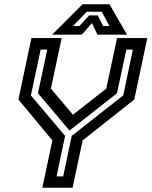

<svg xmlns="http://www.w3.org/2000/svg" viewBox="-20 -878 709 898"><path d="M178 0 225 -221.5 66 -412.5 127 -700H268.5L218 -463.5L325 -337H315.5L477 -463.5L527.5 -700H669L608 -412.5L366.5 -221.5L319.5 0ZM244.5 -53H275.5L315.5 -242.5L556.5 -432L601.5 -646H571L527 -441.5L306.5 -268.5H304L157.5 -442L201 -646H170L124.5 -431.5L284.5 -242.5ZM366 -858H492L574 -716H435.5L410.5 -770L362.5 -716H224ZM386 -823 321 -756H351L397 -806H437L462.5 -756H492L456 -823Z"/></svg>

Font: Tourney Thin SemiBold
Style: Italic
Weight: 600
Italic angle: -12°
Version: Version 1.015